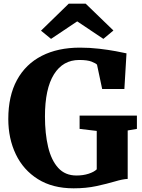

<svg xmlns="http://www.w3.org/2000/svg" viewBox="-20 -1011 772 1042"><path d="M379.5 11Q265 11 185.8 -38.8Q106.5 -88.5 65.8 -173.8Q25 -259 25 -365Q25 -490.5 72.2 -577Q119.5 -663.5 206.8 -708Q294 -752.5 414 -752.5Q467 -752.5 518.2 -746.5Q569.5 -740.5 609.2 -733Q649 -725.5 666.5 -721.5L655 -528H534.5L506.5 -660Q500 -667.5 477.2 -676.5Q454.5 -685.5 410 -685.5Q321.5 -685.5 272.8 -607.5Q224 -529.5 224 -379Q224 -286 241.2 -213.5Q258.5 -141 296 -99.8Q333.5 -58.5 395 -58.5Q431 -58.5 460.5 -68Q490 -77.5 505 -92V-300.5L412 -311.5V-383.5H723V-311.5L673 -303V-40Q646.5 -39 603.5 -26.2Q560.5 -13.5 504 -1.2Q447.5 11 379.5 11ZM353 -991H445L595.5 -845.5L541 -800L399 -895L257 -800L202.5 -844.5Z"/></svg>

Font: Merriweather Black
Style: Regular
Weight: 900
Designer: Eben Sorkin
Foundry: Eben Sorkin
Version: Version 2.200;gftools[0.9.31]